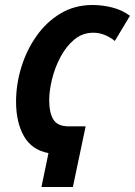

<svg xmlns="http://www.w3.org/2000/svg" viewBox="-20 -744 537 764"><path d="M145 0 172.9 -134.8Q106.9 -147 75.4 -201.9Q43.9 -256.8 43.9 -339.8Q43.9 -408.2 64.7 -476.1Q85.4 -543.9 124.8 -600.1Q164.1 -656.2 220.5 -690.2Q276.9 -724.1 348.1 -724.1Q387.7 -724.1 427 -714.1Q466.3 -704.1 497.1 -681.2L437 -581.1Q395.5 -613.8 351.1 -613.8Q308.1 -613.8 275.4 -586.4Q242.7 -559.1 220.5 -516.8Q198.2 -474.6 187 -428.7Q175.8 -382.8 175.8 -345.2Q175.8 -295.4 192.4 -268.3Q209 -241.2 253.9 -241.2H320.8L270 0Z"/></svg>

Font: Open Sans Condensed
Style: Bold Italic
Weight: 700
Width: 3
Italic angle: -12°
Designer: Monotype Design Team
Foundry: Monotype Imaging Inc.
Version: Version 3.003; ttfautohint (v1.8.4)